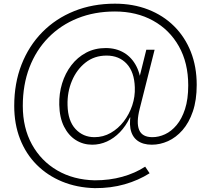

<svg xmlns="http://www.w3.org/2000/svg" viewBox="-20 -780 1116 1019"><path d="M483 218.5Q388.5 216 310 183.8Q231.5 151.5 174.5 94.2Q117.5 37 86.5 -42.2Q55.5 -121.5 55.5 -218Q55.5 -338 94.2 -437.2Q133 -536.5 204.2 -609Q275.5 -681.5 373.5 -721Q471.5 -760.5 590 -760.5Q686.5 -760.5 766.2 -729.5Q846 -698.5 903.8 -641.2Q961.5 -584 992.8 -505Q1024 -426 1024 -329.5L979 -327Q979 -446 929.5 -534Q880 -622 792.2 -670.5Q704.5 -719 590 -719Q481.5 -719 391.8 -683Q302 -647 236.8 -580.5Q171.5 -514 136.2 -422Q101 -330 101 -218Q101 -101.5 149.5 -13.5Q198 74.5 284 124.5Q370 174.5 483 177Q561.5 177 629 158.2Q696.5 139.5 750.5 104.5L774 139.5Q715 177 641.8 198Q568.5 219 483 218.5ZM469.5 -12Q421.5 -12 382.5 -36.5Q343.5 -61 319.8 -108.2Q296 -155.5 294.5 -224Q293 -283 309.5 -337Q326 -391 358.5 -433.5Q391 -476 437.2 -500.5Q483.5 -525 541 -525Q596.5 -525 638.2 -500Q680 -475 704 -428Q728 -381 730 -315Q730 -290 725.8 -264Q721.5 -238 713 -213L679.5 -154.5L669.5 -156.5Q647.5 -110.5 616.2 -78.2Q585 -46 547.5 -29Q510 -12 469.5 -12ZM481.5 -52Q528 -52 567.8 -74.8Q607.5 -97.5 636.8 -135.5Q666 -173.5 681.8 -220.5Q697.5 -267.5 695.5 -316.5Q693 -398 652.5 -441.5Q612 -485 545.5 -485Q481 -485 434 -448Q387 -411 361.8 -351Q336.5 -291 338.5 -221.5Q340.5 -138.5 380.8 -95.2Q421 -52 481.5 -52ZM786 -12Q738.5 -12 709.2 -33.8Q680 -55.5 672.2 -97.8Q664.5 -140 680.5 -201.5L725 -281.5L703.5 -303L756.5 -516H800.5L721.5 -203Q702.5 -129 718.5 -90.5Q734.5 -52 789 -52Q822.5 -52 856 -67.5Q889.5 -83 917.2 -116Q945 -149 962 -201.2Q979 -253.5 979 -327L1024 -329.5Q1024 -248.5 1003.5 -188.5Q983 -128.5 948.5 -89.2Q914 -50 871.8 -31Q829.5 -12 786 -12Z"/></svg>

Font: Hepta Slab ExtraLight Light
Style: Regular
Weight: 300
Version: Version 1.100